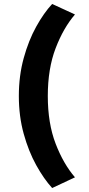

<svg xmlns="http://www.w3.org/2000/svg" viewBox="-20 -780 448 968"><path d="M75 -296Q75 -398 99.5 -487Q124 -576 162.5 -645.5Q201 -715 243 -760L358 -707Q300 -640 260.5 -537Q221 -434 221 -296Q221 -158 260.5 -55.5Q300 47 358 114L243 168Q201 122 162.5 52.5Q124 -17 99.5 -105.5Q75 -194 75 -296Z"/></svg>

Font: Reem Kufi
Style: Bold
Weight: 700
Designer: Khaled Hosny
Version: Version 1.001